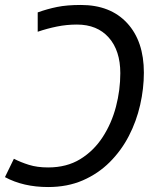

<svg xmlns="http://www.w3.org/2000/svg" viewBox="-27 -744 634 774"><path d="M299 -724Q418 -724 485.5 -651Q553 -578 553 -451Q553 -387 538 -321Q523 -255 492.5 -196Q462 -137 415.5 -90.5Q369 -44 307 -17Q245 10 167 10Q67 10 -7 -30L29 -104Q56 -90 89.5 -79.5Q123 -69 167 -69Q242 -69 296.5 -102.5Q351 -136 387 -191.5Q423 -247 440.5 -314Q458 -381 458 -449Q458 -540 411.5 -592.5Q365 -645 283 -645Q242 -645 202.5 -637Q163 -629 125 -616V-694Q164 -708 203.5 -716Q243 -724 299 -724Z"/></svg>

Font: Noto IKEA Latin
Style: Italic
Weight: 400
Italic angle: -12°
Designer: Monotype Design Team
Foundry: Monotype Imaging Inc.
Version: Version 1.0